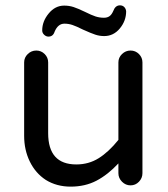

<svg xmlns="http://www.w3.org/2000/svg" viewBox="-20 -695 635 726"><path d="M139.6 -580.1Q139.6 -614.3 164.1 -644Q188.5 -673.8 222.7 -673.8Q241.2 -673.8 257.8 -668.5Q274.4 -663.1 300.8 -650.4Q326.2 -637.7 341.3 -632.8Q356.4 -627.9 373 -627.9Q385.7 -627.9 394 -633.8Q402.3 -639.6 408.2 -653.3Q416 -674.8 433.6 -674.8Q443.4 -674.8 449.7 -668.5Q456.1 -662.1 457 -652.3Q457 -616.2 433.1 -587.4Q409.2 -558.6 374 -558.6Q356.4 -558.6 340.3 -564Q324.2 -569.3 293.9 -583Q268.6 -595.7 253.9 -600.6Q239.3 -605.5 223.6 -605.5Q199.2 -605.5 186.5 -575.2Q180.7 -556.6 163.1 -556.6Q154.3 -556.6 147 -563.5Q139.6 -570.3 139.6 -580.1ZM153.3 -14.6Q114.3 -40 92.8 -84Q71.3 -127.9 71.3 -181.6V-459Q71.3 -477.5 85 -490.7Q98.6 -503.9 117.2 -503.9Q135.7 -503.9 148.9 -490.7Q162.1 -477.5 162.1 -459V-191.4Q162.1 -73.2 268.6 -73.2Q315.4 -73.2 353 -96.7Q390.6 -120.1 427.7 -166V-459Q427.7 -477.5 441.4 -490.7Q455.1 -503.9 473.6 -503.9Q492.2 -503.9 505.4 -490.7Q518.6 -477.5 518.6 -459V-40Q518.6 -21.5 505.4 -7.8Q492.2 5.9 473.6 5.9Q455.1 5.9 441.4 -7.8Q427.7 -21.5 427.7 -40V-77.1Q387.7 -34.2 344.7 -11.7Q301.8 10.7 247.1 10.7Q194.3 10.7 153.3 -14.6Z"/></svg>

Font: FakePearl
Style: Regular
Weight: 400
Version: Version 1.2